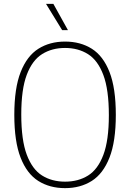

<svg xmlns="http://www.w3.org/2000/svg" viewBox="-20 -964 673 993"><path d="M316.5 9Q237 9 178 -28.2Q119 -65.5 86.5 -148.8Q54 -232 54 -370Q54 -508 86.8 -591.2Q119.5 -674.5 178.5 -711.8Q237.5 -749 316.5 -749Q396 -749 455 -711.8Q514 -674.5 546.5 -591.2Q579 -508 579 -370Q579 -232 546.2 -148.8Q513.5 -65.5 454.5 -28.2Q395.5 9 316.5 9ZM316.5 -24.5Q384.5 -24.5 435.2 -56Q486 -87.5 514.5 -162.8Q543 -238 543 -368Q543 -500.5 514.5 -576.2Q486 -652 435.2 -684Q384.5 -716 316.5 -716Q248.5 -716 197.8 -684.2Q147 -652.5 118.5 -577.5Q90 -502.5 90 -372Q90 -239.5 118.5 -163.8Q147 -88 197.8 -56.2Q248.5 -24.5 316.5 -24.5ZM301.5 -808 218 -944H256L331.5 -808Z"/></svg>

Font: Encode Sans SmCnd Th
Style: Regular
Weight: 100
Width: 4
Designer: Multiple Designers
Foundry: Impallari Type
Version: Version 3.002; ttfautohint (v1.8.3) -l 8 -r 50 -G 200 -x 14 